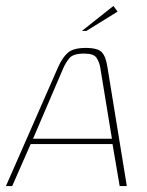

<svg xmlns="http://www.w3.org/2000/svg" viewBox="-30 -625 495 645"><path d="M-10 0 165 -399Q179 -431 197.5 -447.5Q216 -464 258 -464Q299 -464 312.5 -449Q326 -434 331 -399L396 0H372L348 -141H73L11 0ZM81 -159H346L307 -397Q304 -416 294.5 -430.5Q285 -445 253 -445Q216 -445 203.5 -430Q191 -415 183 -397ZM245 -521 351 -605 365 -586 260 -521Z"/></svg>

Font: Genos Thin
Style: Italic
Weight: 100
Italic angle: -8°
Designer: Robert E. Leuschke
Foundry: Robert E. Leuschke
Version: Version 1.010